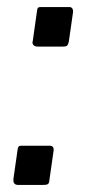

<svg xmlns="http://www.w3.org/2000/svg" viewBox="-20 -527 249 544"><path d="M187 -493C187 -494 187 -495 187 -496C187 -501 184 -507 177 -507H95C88 -507 86 -505 85 -497L73 -412C73 -410 72 -409 72 -407C72 -401 76 -395 87 -395H157C170 -395 172 -397 175 -409ZM132 -101C132 -102 132 -103 132 -104C132 -109 129 -114 122 -114H39C34 -114 31 -112 30 -104L18 -20C18 -19 18 -18 18 -16C18 -7 23 -3 32 -3H101C116 -3 119 -5 120 -17Z"/></svg>

Font: Libre Franklin
Style: Italic
Weight: 400
Italic angle: -8°
Designer: Pablo Impallari, Rodrigo Fuenzalida
Foundry: Impallari Type
Version: Version 1.002; ttfautohint (v1.5)